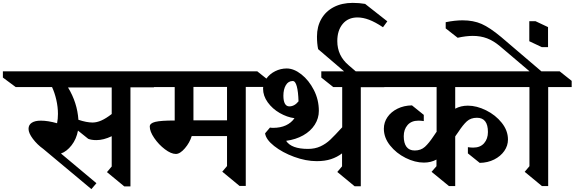

<svg xmlns="http://www.w3.org/2000/svg" viewBox="-131 -1281 3986 1332"><path d="M937 -675H774V12H731L611 -87L644 -126V-336Q587 -309 538 -309Q503 -309 481 -318L410 -375Q399 -316 365.5 -273Q332 -230 292 -216L538 -10L503 31L169 -248Q127 -278 97 -318Q67 -358 67 -387Q67 -415 89.5 -429.5Q112 -444 152 -444Q201 -444 265 -426Q271 -456 271 -491Q271 -539 259.5 -589Q248 -639 230 -677H-22L-111 -743V-786H854L937 -718ZM341 -674Q405 -569 413 -450Q470 -431 511 -431Q540 -431 572 -445Q604 -459 644 -490V-674Z M1574 -678V9H1531L1411 -90L1444 -129V-337H1199Q1185 -291 1151.5 -252Q1118 -213 1089 -213Q1056 -213 1013 -245.5Q970 -278 939 -323.5Q908 -369 908 -403Q908 -426 946 -435.5Q984 -445 1081 -445V-677H813L726 -743V-786H1654L1737 -720V-678ZM1444 -678H1211V-446H1444Z M2372 -676V11H2329L2209 -88L2242 -127V-217Q2208 -191 2165.5 -177Q2123 -163 2066 -163Q1991 -163 1909.5 -193Q1828 -223 1771 -268Q1714 -313 1708 -356L1742 -396Q1752 -394 1763 -394Q1815 -394 1852.5 -411.5Q1890 -429 1912 -461Q1860 -468 1809.5 -497Q1759 -526 1726.5 -571Q1694 -616 1694 -666Q1694 -703 1717 -735.5Q1740 -768 1778 -787Q1816 -806 1858 -806Q1908 -806 1960 -765Q2012 -724 2046.5 -656.5Q2081 -589 2081 -512Q2081 -460 2052.5 -415.5Q2024 -371 1972.5 -342Q1921 -313 1854 -304Q1890 -248 2006 -248Q2054 -248 2092 -265.5Q2130 -283 2160.5 -312Q2191 -341 2243 -398V-677H2181L2098 -743V-786H2453L2536 -720L2535 -676ZM1876 -543Q1912 -543 1940 -578Q1938 -645 1928 -682Q1918 -719 1900 -719Q1869 -719 1852 -690Q1835 -661 1835 -617Q1835 -581 1845.5 -562Q1856 -543 1876 -543Z M2402 -1254 2556 -1133 2526 -1092Q2472 -1128 2429.5 -1144Q2387 -1160 2349 -1160Q2284 -1160 2246.5 -1115Q2209 -1070 2209 -996Q2209 -895 2287 -829L2372 -756L2338 -716L2076 -940Q2068 -979 2068 -1027Q2068 -1097 2098.5 -1150Q2129 -1203 2185 -1232Q2241 -1261 2316 -1261Q2361 -1261 2402 -1254Z M3027 -527Q3066 -548 3115 -548Q3176 -548 3241.5 -515.5Q3307 -483 3350 -429Q3393 -375 3393 -313Q3393 -270 3367.5 -233.5Q3342 -197 3297.5 -174.5Q3253 -152 3197 -151L3115 -217V-260Q3135 -257 3152 -257Q3201 -257 3227.5 -287.5Q3254 -318 3254 -365Q3254 -464 3178 -464Q3135 -464 3108 -439.5Q3081 -415 3049 -366Q3042 -357 3030 -339L3027 -334V10H2984L2863 -89L2897 -128V-174Q2858 -153 2810 -153Q2748 -153 2683 -185.5Q2618 -218 2575 -272Q2532 -326 2532 -388Q2532 -432 2557 -468.5Q2582 -505 2626.5 -527Q2671 -549 2727 -550L2809 -484V-441Q2789 -444 2772 -444Q2723 -444 2696.5 -413.5Q2670 -383 2670 -336Q2670 -288 2689 -262.5Q2708 -237 2746 -237Q2789 -237 2817 -262.5Q2845 -288 2878 -338L2895 -363L2898 -366V-677H2452L2369 -743V-786H3474L3557 -720V-677H3027Z M3672 -677V10H3629L3509 -89L3542 -128V-677H3480L3397 -743V-786H3543L3338 -960Q3293 -998 3248 -1015Q3203 -1032 3149 -1032Q3102 -1032 3044 -1019L2961 -1084V-1127Q3024 -1140 3078 -1140Q3153 -1140 3210 -1115Q3267 -1090 3346 -1024L3625 -786H3752L3835 -720V-677Z M3671 -954H3628L3541 -995V-1134H3584L3671 -1093Z"/></svg>

Font: Inknut Antiqua Medium
Style: Regular
Weight: 500
Designer: Claus Eggers Sørensen
Foundry: Claus Eggers Sørensen
Version: Version 1.003; ttfautohint (v1.8.2) -l 8 -r 50 -G 200 -x 14 